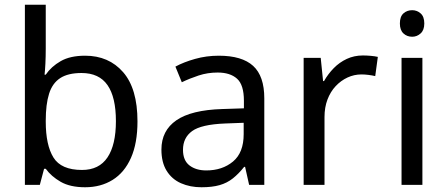

<svg xmlns="http://www.w3.org/2000/svg" viewBox="-20 -780 1887 810"><path d="M173 -575Q173 -541 171.5 -511.5Q170 -482 168 -465H173Q196 -499 236 -522Q276 -545 339 -545Q439 -545 499.5 -475.5Q560 -406 560 -268Q560 -176 532.5 -114Q505 -52 455 -21Q405 10 339 10Q276 10 236 -13Q196 -36 173 -68H166L148 0H85V-760H173ZM324 -472Q267 -472 234 -450.5Q201 -429 187 -384.5Q173 -340 173 -271V-267Q173 -168 205.5 -115.5Q238 -63 326 -63Q398 -63 433.5 -116Q469 -169 469 -269Q469 -370 433.5 -421Q398 -472 324 -472Z M903 -545Q1001 -545 1048 -502Q1095 -459 1095 -365V0H1031L1014 -76H1010Q987 -47 962.5 -27.5Q938 -8 906.5 1Q875 10 830 10Q782 10 743.5 -7Q705 -24 683 -59.5Q661 -95 661 -149Q661 -229 724 -272.5Q787 -316 918 -320L1009 -323V-355Q1009 -422 980 -448Q951 -474 898 -474Q856 -474 818 -461.5Q780 -449 747 -433L720 -499Q755 -518 803 -531.5Q851 -545 903 -545ZM929 -259Q829 -255 790.5 -227Q752 -199 752 -148Q752 -103 779.5 -82Q807 -61 850 -61Q918 -61 963 -98.5Q1008 -136 1008 -214V-262Z M1511 -546Q1526 -546 1543.5 -544.5Q1561 -543 1574 -540L1563 -459Q1550 -462 1534.5 -464Q1519 -466 1505 -466Q1474 -466 1446 -453Q1418 -440 1396 -416.5Q1374 -393 1361.5 -360Q1349 -327 1349 -286V0H1261V-536H1333L1343 -438H1347Q1364 -468 1388 -492.5Q1412 -517 1443 -531.5Q1474 -546 1511 -546Z M1762 -536V0H1674V-536ZM1719 -737Q1739 -737 1754.5 -723.5Q1770 -710 1770 -681Q1770 -653 1754.5 -639Q1739 -625 1719 -625Q1697 -625 1682 -639Q1667 -653 1667 -681Q1667 -710 1682 -723.5Q1697 -737 1719 -737Z"/></svg>

Font: usinhala85
Style: Book
Weight: 400
Designer: Jelle Bosma - Monotype Design Team
Foundry: Monotype Imaging Inc.
Version: Version 2.003